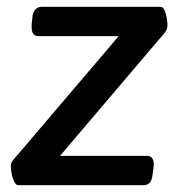

<svg xmlns="http://www.w3.org/2000/svg" viewBox="-20 -543 529 563"><path d="M12 -54Q12 -67 18 -73L328 -437H92Q70 -437 73 -473L75 -492Q76 -507 83.5 -515Q91 -523 102 -523H451Q460 -523 465.5 -504.5Q471 -486 471 -467Q471 -457 463 -447L156 -86H411Q431 -86 431 -60L430 -50L427 -29Q424 0 401 0H33Q25 0 18.5 -18Q12 -36 12 -54Z"/></svg>

Font: Asap-MediumItalic
Style: Italic
Weight: 500
Italic angle: -6°
Designer: Pablo Cosgaya
Foundry: Omnibus-Type
Version: Version 2.000; ttfautohint (v1.8)